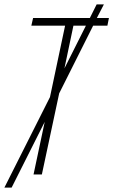

<svg xmlns="http://www.w3.org/2000/svg" viewBox="-57 -796 517 876"><path d="M-37 60 171 -353 240 -679H86L94 -714H353L384 -776H417L385 -714H440L433 -679H368L213 -370L134 0H96L147 -240L-4 60ZM278 -679 237 -484 335 -679Z"/></svg>

Font: Noto Sans Condensed ExtraLight
Style: Italic
Weight: 200
Width: 3
Italic angle: -12°
Designer: Monotype Design Team
Foundry: Monotype Imaging Inc.
Version: Version 2.013; ttfautohint (v1.8.4.7-5d5b)